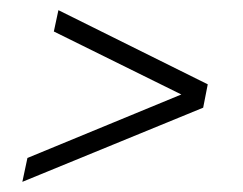

<svg xmlns="http://www.w3.org/2000/svg" viewBox="-20 -442 479 378"><path d="M24 -84 34 -131 337 -256 86 -380 95 -422 389 -276 380 -230Z"/></svg>

Font: Saira UltraCondensed ExtraLight
Style: Italic
Weight: 250
Width: 1
Italic angle: -12°
Designer: Hector Gatti with collaboration of the Omnibus-Type team
Foundry: Omnibus-Type
Version: Version 1.101